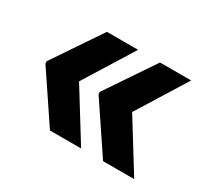

<svg xmlns="http://www.w3.org/2000/svg" viewBox="-95 -655 786 726"><g transform="rotate(30 298.0 -292.5)"><path d="M322.7 -77.1H186.7L45.1 -288.1V-294.9H187.9ZM322.7 -507.8 187.9 -291H45.1V-297.9L186.7 -507.8ZM554.5 -77.1H418.6L277 -288.1V-294.9H419.7ZM554.5 -507.8 419.7 -291H277V-297.9L418.6 -507.8Z"/></g></svg>

Font: Inter Display V
Style: Regular
Weight: 400
Designer: Rasmus Andersson
Foundry: rsms
Version: Version 3.015;git-src